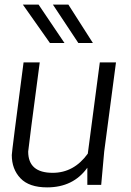

<svg xmlns="http://www.w3.org/2000/svg" viewBox="-20 -800 568 831"><path d="M23 0ZM184 11Q106 11 68.5 -28.5Q31 -68 31 -129Q31 -142 82 -530H152Q104 -169 102 -144Q102 -52 208 -52Q300 -52 360 -135L412 -530H482L431 -144L418 0H358V-74Q297 11 184 11ZM79 -614ZM196 -614 79 -780H147L259 -614ZM319 -614 209 -780H276L382 -614Z"/></svg>

Font: Tanohe Sans
Style: Italic
Weight: 400
Designer: Village Type and Design LLC & Cristiano Sobral
Foundry: Cooper Hewitt Smithsonian Design Museum
Version: Version 1.00;September 29, 2021;FontCreator 13.0.0.2655 64-b